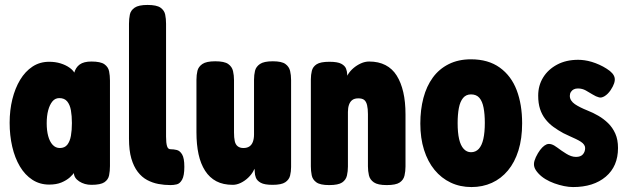

<svg xmlns="http://www.w3.org/2000/svg" viewBox="-20 -740 2547 777"><path d="M350 8Q322 8 300.5 -6Q279 -20 279 -41L283 -46Q277 -35 263 -22.5Q249 -10 228.5 -1.5Q208 7 179 7Q141 7 111 -12.5Q81 -32 60.5 -66.5Q40 -101 29.5 -146.5Q19 -192 19 -243Q19 -294 30 -338.5Q41 -383 61.5 -417Q82 -451 111.5 -470.5Q141 -490 179 -490Q204 -490 225 -483.5Q246 -477 261.5 -466Q277 -455 283 -442L280 -444Q286 -467 302.5 -479Q319 -491 350 -491Q387 -491 402.5 -480Q418 -469 421.5 -451.5Q425 -434 425 -414V-68Q425 -48 421.5 -30.5Q418 -13 402.5 -2.5Q387 8 350 8ZM222 -141Q242 -141 252.5 -154.5Q263 -168 267 -190.5Q271 -213 271 -242Q271 -271 267 -293.5Q263 -316 252 -329.5Q241 -343 220 -343Q203 -343 192 -329.5Q181 -316 175 -293.5Q169 -271 169 -241Q169 -212 175 -189.5Q181 -167 193 -154Q205 -141 222 -141Z M670 9Q645 9 621 4.5Q597 0 575.5 -11.5Q554 -23 537.5 -44.5Q521 -66 511.5 -98.5Q502 -131 502 -179V-644Q502 -664 505.5 -681Q509 -698 525 -709Q541 -720 577 -720Q614 -720 629.5 -709Q645 -698 648.5 -681Q652 -664 652 -644V-187Q652 -174 653 -164.5Q654 -155 656 -148.5Q658 -142 661.5 -139Q665 -136 671 -136Q683 -136 695.5 -133Q708 -130 717 -115Q726 -100 726 -65Q726 -29 717 -13Q708 3 695.5 6Q683 9 670 9Z M922 8Q883 8 855.5 -6.5Q828 -21 810 -49Q792 -77 783.5 -116Q775 -155 775 -205V-417Q775 -437 779 -453.5Q783 -470 799 -481Q815 -492 851 -492Q888 -492 903.5 -481Q919 -470 923 -452.5Q927 -435 927 -416V-204Q927 -183 930 -169Q933 -155 942 -148Q951 -141 965 -141Q980 -141 989.5 -147.5Q999 -154 1003.5 -166.5Q1008 -179 1008 -196V-417Q1008 -437 1012 -453.5Q1016 -470 1032 -481Q1048 -492 1084 -492Q1120 -492 1135 -481Q1150 -470 1154 -453Q1158 -436 1158 -416V-64Q1158 -46 1154 -29.5Q1150 -13 1134.5 -2.5Q1119 8 1083 8Q1050 8 1035 -0.5Q1020 -9 1015.5 -21Q1011 -33 1011 -43.5Q1011 -54 1009 -58L1011 -74Q1013 -62 1005.5 -48Q998 -34 984.5 -21Q971 -8 954.5 0Q938 8 922 8Z M1312 9Q1276 9 1260.5 -2Q1245 -13 1241.5 -30.5Q1238 -48 1238 -67V-419Q1238 -437 1242 -453.5Q1246 -470 1261.5 -480Q1277 -490 1313 -490Q1346 -490 1361 -482Q1376 -474 1380.5 -462Q1385 -450 1385 -439Q1385 -428 1387 -425L1378 -409Q1379 -424 1388 -438.5Q1397 -453 1410.5 -464.5Q1424 -476 1440.5 -483.5Q1457 -491 1474 -491Q1512 -491 1540 -476.5Q1568 -462 1585.5 -434Q1603 -406 1612 -367Q1621 -328 1621 -277V-66Q1621 -47 1617 -29.5Q1613 -12 1597.5 -1.5Q1582 9 1545 9Q1509 9 1493 -2Q1477 -13 1473 -30.5Q1469 -48 1469 -67V-278Q1469 -300 1465.5 -314.5Q1462 -329 1454 -335.5Q1446 -342 1430 -342Q1415 -342 1406 -335.5Q1397 -329 1392.5 -316.5Q1388 -304 1388 -287V-66Q1388 -47 1384 -29.5Q1380 -12 1364.5 -1.5Q1349 9 1312 9Z M1888 17Q1842 17 1804 -1Q1766 -19 1738.5 -52.5Q1711 -86 1696 -133.5Q1681 -181 1681 -240Q1681 -296 1693.5 -343.5Q1706 -391 1731.5 -426Q1757 -461 1796 -480.5Q1835 -500 1886 -500Q1956 -500 2002.5 -466.5Q2049 -433 2071 -375Q2093 -317 2093 -241Q2093 -179 2078 -131Q2063 -83 2035.5 -50Q2008 -17 1970.5 0Q1933 17 1888 17ZM1886 -124Q1905 -124 1917.5 -137.5Q1930 -151 1936 -177.5Q1942 -204 1942 -243Q1942 -278 1937 -304Q1932 -330 1920 -344Q1908 -358 1886 -358Q1866 -358 1854 -343.5Q1842 -329 1837 -303Q1832 -277 1832 -242Q1832 -203 1838 -177Q1844 -151 1856.5 -137.5Q1869 -124 1886 -124Z M2299 17Q2282 17 2262.5 13Q2243 9 2223.5 2Q2204 -5 2187.5 -15Q2171 -25 2159 -38Q2146 -52 2142.5 -64Q2139 -76 2143 -89.5Q2147 -103 2157 -120Q2174 -148 2191.5 -155.5Q2209 -163 2235 -143Q2244 -136 2253 -130Q2262 -124 2271.5 -118Q2281 -112 2291 -108.5Q2301 -105 2311 -105Q2330 -105 2339 -115.5Q2348 -126 2348 -141Q2348 -148 2343.5 -154.5Q2339 -161 2330.5 -166.5Q2322 -172 2310.5 -177.5Q2299 -183 2286.5 -188.5Q2274 -194 2260 -201Q2238 -213 2219.5 -226.5Q2201 -240 2187 -258Q2173 -276 2165.5 -299Q2158 -322 2158 -353Q2158 -394 2178 -426.5Q2198 -459 2234.5 -478.5Q2271 -498 2320 -498Q2332 -498 2346 -496Q2360 -494 2375 -489.5Q2390 -485 2405.5 -478Q2421 -471 2435 -462Q2464 -444 2467.5 -424.5Q2471 -405 2451 -375Q2440 -359 2427 -351Q2414 -343 2404 -346Q2392 -349 2378.5 -357.5Q2365 -366 2350.5 -374Q2336 -382 2319 -382Q2309 -382 2302 -378.5Q2295 -375 2290.5 -368Q2286 -361 2286 -352Q2286 -342 2291.5 -333.5Q2297 -325 2306.5 -318.5Q2316 -312 2329 -305.5Q2342 -299 2357 -293Q2380 -284 2401.5 -271.5Q2423 -259 2441 -241.5Q2459 -224 2470 -199.5Q2481 -175 2481 -141Q2481 -67 2431.5 -25Q2382 17 2299 17Z"/></svg>

Font: Fredoka Condensed SemiBold
Style: Regular
Weight: 600
Width: 3
Designer: Ben Nathan
Foundry: Milena B. Brandão, Ben Nathan
Version: Version 2.001